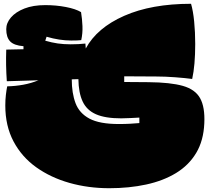

<svg xmlns="http://www.w3.org/2000/svg" viewBox="-20 -767 1111 1014"><path d="M16 -338Q10 -423 13 -505L104 -507V-523Q54 -527 33.5 -548.5Q13 -570 13 -613Q13 -646 38 -675Q63 -704 109 -722Q155 -740 219 -740Q276 -740 328 -730Q380 -720 408 -703Q414 -667 415.5 -629Q417 -591 409 -555Q399 -554 387 -553.5Q375 -553 356 -553Q294 -553 226 -573L219 -552Q254 -542 285 -537.5Q316 -533 353 -533Q376 -533 394.5 -534Q413 -535 431 -537Q432 -524 433 -511Q492 -620 636 -683.5Q780 -747 989 -747Q1000 -709 1005.5 -653Q1011 -597 1011 -535Q1011 -422 995 -350Q958 -355 904.5 -359Q851 -363 805 -363L636 -364V-334L764 -333Q880 -332 945.5 -313.5Q1011 -295 1037 -248Q1063 -201 1059 -116Q1055 -24 1016 41Q977 106 909.5 147Q842 188 752 207.5Q662 227 557 227Q446 227 347 199Q248 171 171.5 116.5Q95 62 51.5 -20Q8 -102 8 -210Q8 -240 11 -265.5Q14 -291 18 -311Q61 -312 102.5 -319.5Q144 -327 183 -343Q141 -342 99 -340.5Q57 -339 16 -338ZM620 -142Q536 -142 487 -163.5Q438 -185 416.5 -231Q395 -277 394 -349Q377 -349 359 -348Q359 -275 379 -222Q399 -169 452.5 -140.5Q506 -112 607 -112Q640 -112 667 -113.5Q694 -115 716 -117V-146Q694 -145 668.5 -143.5Q643 -142 620 -142Z"/></svg>

Font: Oi
Style: Regular
Weight: 400
Designer: Kostas Bartsokas, Mohamad Dakak
Foundry: Foundry5
Version: Version 4.000